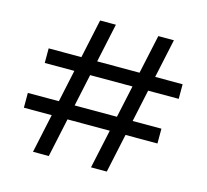

<svg xmlns="http://www.w3.org/2000/svg" viewBox="-102 -823 1012 940"><g transform="rotate(15 404.0 -353.0)"><path d="M436 0 588 -706H667L516 0ZM142 0 293 -706H373L222 0ZM43 -197V-272H720V-197ZM85 -435V-509H764V-435Z"/></g></svg>

Font: DM Sans 28pt
Style: Regular
Weight: 400
Version: Version 4.004;gftools[0.9.30]